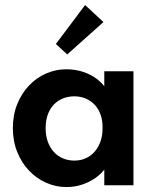

<svg xmlns="http://www.w3.org/2000/svg" viewBox="-20 -742 614 769"><path d="M397.7 0H514.5V-325.5V-332.5V-456.5H397.7V-332.5L390.7 -325.5V-126L397.7 -111ZM245.2 7.2Q279.7 7.2 309.9 -3Q340 -13.3 363.9 -30.4Q387.7 -47.5 403.9 -70.9Q420 -94.3 425.8 -120.8V-226.8H390.7Q390.7 -198.5 382.2 -174.9Q373.7 -151.3 359 -134.4Q344.2 -117.5 323.4 -108.1Q302.5 -98.8 277.8 -98.8Q253.3 -98.8 232.3 -107.6Q211.3 -116.5 195.6 -133.5Q180 -150.5 171.4 -174.5Q162.8 -198.5 162.8 -228.5Q162.8 -260.5 171.9 -284.5Q181 -308.5 196.9 -324.5Q212.8 -340.5 233.8 -348.4Q254.8 -356.2 277.5 -356.2Q303 -356.2 324.1 -347Q345.2 -337.7 360 -321.6Q374.7 -305.5 382.7 -283.1Q390.7 -260.8 390.7 -234.5H420.8V-342Q418.5 -366 404 -387.9Q389.5 -409.8 366.2 -427Q343 -444.3 312.1 -454.4Q281.2 -464.5 245.2 -464.5Q202.7 -464.5 164.1 -447.4Q125.5 -430.3 96.1 -399.3Q66.7 -368.3 49.1 -325.1Q31.5 -282 31.5 -229Q31.5 -176 49.4 -132.4Q67.2 -88.8 97 -57.8Q126.7 -26.8 165.4 -9.8Q204 7.2 245.2 7.2ZM320.8 -721.8 203.8 -565.8 249.3 -524 394.3 -653.7Z"/></svg>

Font: Tilda Sans VF
Style: Regular
Weight: 400
Designer: ParaType Ltd
Foundry: ParaType Ltd
Version: Version 1.010